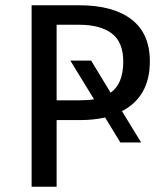

<svg xmlns="http://www.w3.org/2000/svg" viewBox="-20 -709 629 729"><path d="M443 -287 516 -168H437L379 -263Q336 -253 282 -253H195V0H100V-689H281Q409 -689 479 -635.5Q549 -582 549 -476Q549 -342 443 -287ZM337 -332 247 -479H326L400 -357Q448 -391 448 -475Q448 -549 404.5 -582Q361 -615 280 -615H195V-328H278Q313 -328 337 -332Z"/></svg>

Font: FiraGO
Style: Regular
Weight: 400
Designer: bBox Type
Foundry: bBox Type GmbH
Version: Version 1.001;April 20, 2020;FontCreator 12.0.0.2555 64-bit